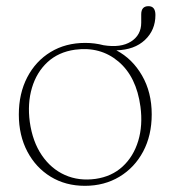

<svg xmlns="http://www.w3.org/2000/svg" viewBox="-20 -592 552 622"><path d="M256 -453Q287 -453 315.5 -445.5Q371.5 -436.5 404.5 -457.5Q437.5 -478.5 437.5 -518.5V-545.5Q437.5 -572 461 -572Q483.5 -572 483.5 -543.5Q483.5 -494.5 449.5 -462.5Q415.5 -430.5 357 -429Q409 -401.5 440.2 -347.2Q471.5 -293 471.5 -221.5Q471.5 -153.5 443.8 -101.2Q416 -49 367 -19.5Q318 10 255 10Q192.5 10 144.2 -19.5Q96 -49 68.5 -101.2Q41 -153.5 41 -221Q41 -289 68.2 -341.5Q95.5 -394 144 -423.5Q192.5 -453 256 -453ZM289.5 -12.5Q342 -20 377.2 -52.5Q412.5 -85 427.8 -135.5Q443 -186 435 -246.5Q422 -343.5 363.5 -392.8Q305 -442 223 -431Q169.5 -423.5 134 -390.8Q98.5 -358 83.5 -307.5Q68.5 -257 76.5 -197Q85.5 -133 115.5 -89Q145.5 -45 190.5 -25Q235.5 -5 289.5 -12.5Z"/></svg>

Font: Fraunces 72pt Soft Thin
Style: Regular
Weight: 100
Version: Version 1.000;[b76b70a41]